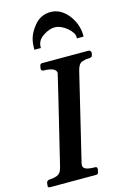

<svg xmlns="http://www.w3.org/2000/svg" viewBox="-143 -1018 716 1082"><g transform="rotate(-15 214.5 -476.5)"><path d="M217 -611C214 -596 173 -426 94 -101C85 -62 74 -51 40 -45C24 -41 8 -47 0 -32L-2 -19L-3 -9C-4 -3 1 0 12 0H279C286 0 290 -4 292 -13L295 -27V-29C296 -38 292 -43 283 -43C237 -43 214 -52 214 -71C214 -78 215 -83 216 -87L336 -586C342 -613 351 -632 368 -638L382 -642C388 -644 397 -645 409 -645C421 -645 428 -649 429 -658L432 -673C429 -682 424 -687 418 -687H149C140 -688 135 -684 133 -675L130 -661V-660C130 -650 134 -645 143 -645C191 -644 216 -633 217 -611ZM368 -899C339 -935 305 -953 266 -953C227 -953 194 -937 169 -905C144 -873 124 -840 124 -781V-771H162V-780C163 -803 174 -823 198 -839C247 -873 290 -872 337 -834C360 -814 372 -796 372 -780V-771H411V-781C410 -824 396 -863 368 -899Z"/></g></svg>

Font: fbb
Style: Bold Italic
Weight: 700
Italic angle: -12°
Designer: David J. Perry, Michael Sharpe
Version: Version 0.991